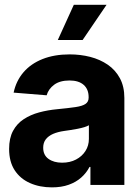

<svg xmlns="http://www.w3.org/2000/svg" viewBox="-20 -783 591 813"><path d="M199.8 10.4Q147.8 10.4 106.6 -8Q65.4 -26.3 42 -62.4Q18.6 -98.5 18.6 -152.3Q18.6 -198 35.1 -228.7Q51.6 -259.4 80.4 -278.3Q109.2 -297.2 145.9 -307.1Q182.7 -317 223.4 -320.7Q270.9 -325.3 299.9 -329.6Q328.8 -333.9 342 -342.9Q355.3 -352 355.3 -369.3V-371.7Q355.3 -405.2 334.2 -423.7Q313.1 -442.2 274.6 -442.2Q233.8 -442.2 209.6 -424.4Q185.4 -406.6 177.5 -379.5L37.7 -390.8Q48.3 -440.6 79.5 -477Q110.7 -513.3 160.3 -533Q209.9 -552.7 275.2 -552.7Q320.6 -552.7 362.1 -542.1Q403.6 -531.4 436.2 -509.1Q468.8 -486.7 487.7 -451.7Q506.6 -416.7 506.6 -368.2V0H362.9V-76H359Q345.7 -50.5 323.8 -31.1Q301.9 -11.7 271.1 -0.7Q240.3 10.4 199.8 10.4ZM243 -94.1Q276.4 -94.1 301.9 -107.5Q327.4 -120.9 341.9 -143.7Q356.4 -166.5 356.4 -194.9V-252.7Q349.6 -248.4 337.2 -244.6Q324.8 -240.8 309.5 -237.8Q294.2 -234.8 279.2 -232.5Q264.1 -230.3 251.8 -228.5Q224.9 -224.7 204.9 -216.1Q185 -207.4 173.9 -193.1Q162.9 -178.8 162.9 -157.4Q162.9 -126.3 185.4 -110.2Q207.9 -94.1 243 -94.1ZM224.8 -613.7 292.6 -762.7H431.2L329.9 -613.7Z"/></svg>

Font: Inter Tight
Style: Regular
Weight: 400
Designer: Rasmus Andersson
Foundry: rsms
Version: Version 3.002